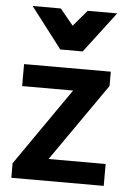

<svg xmlns="http://www.w3.org/2000/svg" viewBox="-54 -799 595 841"><g transform="rotate(5 243.5 -379.0)"><path d="M27.8 0V-64L264.2 -404.3H40V-501H421.4V-438L183.1 -96.2H434.1V0ZM192.4 -578.6 55.2 -757.8H179.2L237.3 -687L297.4 -757.8H427.2L291 -578.6Z"/></g></svg>

Font: Ride
Style: Bold
Weight: 700
Version: Version 3.000